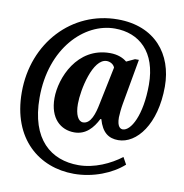

<svg xmlns="http://www.w3.org/2000/svg" viewBox="-91 -800 986 1029"><g transform="rotate(10 401.5 -286.0)"><path d="M378 142C483 142 584 101 646 45L625 7C566 52 481 92 394 92C246 92 127 0 127 -229C127 -498 295 -663 461 -663C594 -663 692 -576 692 -398C692 -231 639 -138 595 -138C584 -138 564 -145 564 -198C564 -212 568 -252 572 -273L616 -520H595L550 -499C531 -515 501 -529 458 -529C279 -529 206 -349 206 -240C206 -129 268 -77 342 -77C404 -77 442 -120 468 -172H473C493 -101 530 -77 581 -77C681 -77 778 -197 778 -403C778 -579 670 -714 468 -714C219 -714 28 -510 28 -241C28 15 191 142 378 142ZM379 -138C353 -138 335 -172 335 -231C335 -308 372 -484 448 -484C464 -484 485 -475 492 -456L450 -253C439 -196 421 -138 379 -138Z"/></g></svg>

Font: Noto Serif Condensed Black
Style: Italic
Weight: 900
Width: 3
Italic angle: -12°
Designer: Monotype Design Team
Foundry: Monotype Imaging Inc.
Version: Version 2.013